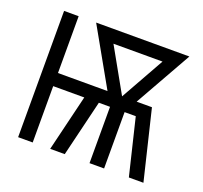

<svg xmlns="http://www.w3.org/2000/svg" viewBox="-97 -632 787 743"><g transform="rotate(20 297.0 -260.0)"><path d="M47 0V-520H107V-286H311L179 -520H563L431 -286H494L563 0H503L447 -232H401V0H341V-232H295L239 0H179L235 -232H107V0ZM371 -286 472 -466H270Z"/></g></svg>

Font: Iosevka QP Light
Style: Regular
Weight: 300
Designer: Belleve Invis
Foundry: Belleve Invis
Version: Version 20.0.0; ttfautohint (v1.8.4)